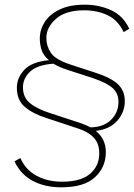

<svg xmlns="http://www.w3.org/2000/svg" viewBox="-20 -730 572 820"><path d="M242 70Q172 70 120 42.5Q68 15 42 -41L67 -55Q89 -5 136 20.5Q183 46 245 46Q326 46 365 12Q404 -22 404 -75Q404 -117 380.5 -142Q357 -167 314 -181L178 -226Q121 -244 86.5 -273Q52 -302 52 -355Q52 -398 84 -432Q116 -466 189 -473Q166 -492 158 -515.5Q150 -539 150 -566Q150 -603 171 -636Q192 -669 235 -689.5Q278 -710 342 -710Q404 -710 455.5 -686Q507 -662 532 -607L508 -593Q484 -644 439.5 -665Q395 -686 340 -686Q260 -686 219 -649.5Q178 -613 178 -568Q178 -533 197.5 -504Q217 -475 282 -454L389 -419Q456 -397 484.5 -369.5Q513 -342 513 -298Q513 -251 481 -214.5Q449 -178 389 -171Q432 -137 432 -80Q432 -16 385.5 27Q339 70 242 70ZM322 -205Q348 -196 367 -186Q423 -187 454.5 -218.5Q486 -250 486 -295Q486 -331 461.5 -353.5Q437 -376 375 -397L270 -431Q233 -443 208 -458Q139 -453 108.5 -424Q78 -395 78 -357Q78 -314 108 -289.5Q138 -265 191 -248Z"/></svg>

Font: Prodigy Sans ExtraLight
Style: Italic
Weight: 200
Italic angle: -13°
Designer: Wei Huang
Foundry: Wei Huang
Version: Version 1.003; ttfautohint (v1.8.3)